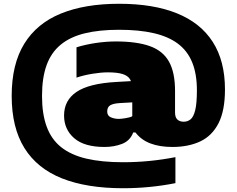

<svg xmlns="http://www.w3.org/2000/svg" viewBox="-20 -769 1256 1019"><path d="M633 230Q441 230 309.2 177.8Q177.5 125.5 109.8 17Q42 -91.5 42 -260Q42 -428.5 108.8 -536.8Q175.5 -645 303 -697Q430.5 -749 612 -749Q794 -749 919.2 -698.2Q1044.5 -647.5 1109.2 -546.5Q1174 -445.5 1174 -294Q1174 -182 1139.8 -115Q1105.5 -48 1042.8 -18.5Q980 11 895 11Q827.5 11 778.2 -7.8Q729 -26.5 699 -66H687Q670.5 -22 628 -5.5Q585.5 11 535 11Q427 11 373.5 -35.8Q320 -82.5 320 -156Q320 -236.5 386.2 -281.2Q452.5 -326 597 -334L720 -341L742 -229L617 -222Q582 -220 565.5 -210.5Q549 -201 549 -177Q549 -154.5 568.5 -146.2Q588 -138 611 -138Q622.5 -138 646.2 -141.8Q670 -145.5 682 -152V-297Q682 -329 670.2 -348.2Q658.5 -367.5 630.2 -376.2Q602 -385 553 -385Q516.5 -385 470.5 -377.5Q424.5 -370 386 -357V-518Q435 -533 489.2 -541Q543.5 -549 595 -549Q706 -549 775.2 -524.2Q844.5 -499.5 876.8 -442Q909 -384.5 909 -287V-172Q909 -146 921.5 -134.5Q934 -123 955 -123Q975.5 -123 991.2 -135.5Q1007 -148 1016 -184Q1025 -220 1025 -290Q1025 -376.5 1000.2 -437.5Q975.5 -498.5 924.8 -536.8Q874 -575 796 -593Q718 -611 612 -611Q506.5 -611 429.2 -592Q352 -573 301.8 -531.5Q251.5 -490 227.2 -423Q203 -356 203 -260Q203 -164 227.8 -96.8Q252.5 -29.5 304.5 12Q356.5 53.5 438 72.8Q519.5 92 633 92Q704.5 92 773.2 85.2Q842 78.5 911 65V203Q843 216.5 773.8 223.2Q704.5 230 633 230Z"/></svg>

Font: Encode Sans SC Expanded Black
Style: Regular
Weight: 900
Width: 7
Designer: Multiple Designers
Foundry: Impallari Type
Version: Version 3.002